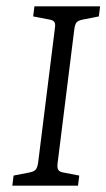

<svg xmlns="http://www.w3.org/2000/svg" viewBox="-20 -588 337 608"><path d="M19 0 23 -32 74 -42Q89 -45 94 -52Q99 -59 101 -75L154 -500Q156 -513 152 -518.5Q148 -524 137 -526L85 -536L89 -568H297L293 -536L242 -526Q227 -523 222 -516.5Q217 -510 215 -493L162 -68Q161 -55 165 -49.5Q169 -44 179 -42L231 -32L227 0Z"/></svg>

Font: Rasa Light
Style: Italic
Weight: 300
Italic angle: -7.10001°
Designer: Anna Giedrys (Yrsa+Rasa design), David Brezina (Yrsa art-direction, Rasa art-direction, design)
Foundry: Rosetta Type Foundry
Version: Version 2.004